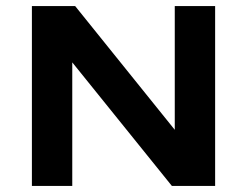

<svg xmlns="http://www.w3.org/2000/svg" viewBox="-20 -615 817 635"><path d="M85.5 0V-595H228.5L579.5 -159H558V-595H691.5V0H548.5L197 -436H219V0Z"/></svg>

Font: Encode Sans SC Expanded SemiBold
Style: Regular
Weight: 600
Width: 7
Designer: Multiple Designers
Foundry: Impallari Type
Version: Version 3.002